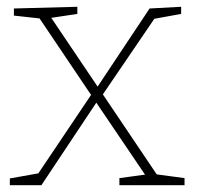

<svg xmlns="http://www.w3.org/2000/svg" viewBox="-20 -546 582 566"><path d="M9 0V-20L99 -36L87 -26L253 -273L260 -279L421 -521L514 -526V-505L426 -489L440 -498L280 -263L273 -257L102 0ZM332 0V-21L414 -32L411 -26L256 -255L91 -500L103 -491L21 -500V-521L208 -526V-505L122 -492L126 -501L277 -277L446 -26L434 -33L524 -21V0Z"/></svg>

Font: Bitter Thin ExtraLight
Style: Regular
Weight: 250
Version: Version 2.002